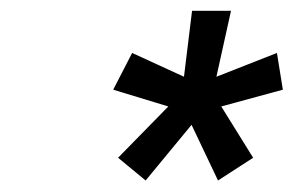

<svg xmlns="http://www.w3.org/2000/svg" viewBox="-20 -708 531 347"><path d="M327.1 -688.5 312.5 -569.3 218.8 -612.3 184.6 -545.9 284.2 -515.6 193.4 -422.9 243.2 -381.8 326.2 -482.4 374 -381.8 437.5 -422.9 379.9 -515.6 491.2 -545.9 480.5 -612.3 371.1 -569.3 397.5 -688.5Z"/></svg>

Font: Sen-gleads
Style: Italic
Weight: 400
Designer: Kosal Sen, Philatype
Foundry: Philatype
Version: Version 1.004; ttfautohint (v1.8.3)